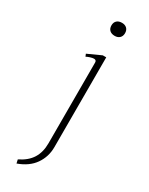

<svg xmlns="http://www.w3.org/2000/svg" viewBox="-197 -668 633 818"><g transform="rotate(30 119.0 -259.0)"><path d="M106 -599Q106 -614 115 -622.5Q124 -631 140 -631Q155 -631 164 -622.5Q173 -614 173 -599Q173 -584 164 -575.5Q155 -567 140 -567Q124 -567 115 -575.5Q106 -584 106 -599ZM46 95Q87 75 106 44.5Q125 14 125 -29V-427Q125 -439 113 -439Q106 -439 95 -435.5Q84 -432 77 -428L72 -440L138 -470H155V-28Q155 19 129 56.5Q103 94 50 113Z"/></g></svg>

Font: Taviraj Thin
Style: Regular
Weight: 100
Designer: Katatrad Team
Foundry: CadsonDemak
Version: Version 1.030